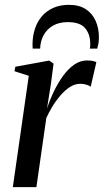

<svg xmlns="http://www.w3.org/2000/svg" viewBox="-20 -774 429 794"><path d="M33 0 99 -460.5 40 -479.5 43.5 -498 183.5 -523.5 201.5 -511 190.5 -427 174.5 -325.5Q186 -361 203 -396.2Q220 -431.5 241 -460.5Q262 -489.5 287 -506.8Q312 -524 339.5 -524Q354.5 -524 364 -521.8Q373.5 -519.5 378.5 -517L355 -415Q351 -419.5 338.5 -423.5Q326 -427.5 312.5 -427.5Q289.5 -427.5 268.5 -413.8Q247.5 -400 228.8 -378Q210 -356 195.5 -331.5Q181 -307 171.5 -286L130.5 0ZM115 -573Q115 -577.5 114.8 -581.5Q114.5 -585.5 114.5 -592.5Q115 -626.5 124.8 -655.8Q134.5 -685 153.5 -707Q172.5 -729 200.5 -741.5Q228.5 -754 265 -754Q307.5 -754 334.8 -736Q362 -718 375.5 -687.8Q389 -657.5 389 -620.5Q389 -604 386.8 -593Q384.5 -582 382 -573H351.5Q352 -576.5 352.8 -581.5Q353.5 -586.5 353 -597.5Q352.5 -633 331.8 -657.8Q311 -682.5 260 -682.5Q224.5 -682.5 199.2 -668Q174 -653.5 160.5 -628.8Q147 -604 146 -573Z"/></svg>

Font: Merriweather 120pt
Style: Italic
Weight: 400
Italic angle: -7.8°
Version: Version 2.101